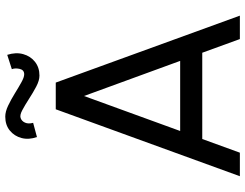

<svg xmlns="http://www.w3.org/2000/svg" viewBox="-121 -811 932 730"><g transform="rotate(-90 345.0 -446.0)"><path d="M294.5 -700H396L650.5 0H561.5L509.5 -143H181.5L129.5 0H40ZM212 -227H478.5L345 -592.5ZM422.5 -762Q404 -762 380.8 -774.2Q357.5 -786.5 334 -801.8Q310.5 -817 291.2 -827.2Q272 -837.5 261 -833.5Q249.5 -829.5 243.8 -817Q238 -804.5 243 -786L189 -771.5Q178 -802.5 185.2 -830Q192.5 -857.5 213.8 -874.8Q235 -892 266.5 -892Q285.5 -892 308.5 -881Q331.5 -870 354.5 -855.8Q377.5 -841.5 396.8 -830.8Q416 -820 427.5 -820Q444 -820 448 -837Q452 -854 447 -867L501.5 -884.5Q512 -851.5 504.2 -823.8Q496.5 -796 475 -779Q453.5 -762 422.5 -762Z"/></g></svg>

Font: Urbanist Medium
Style: Regular
Weight: 500
Designer: Corey Hu
Foundry: Corey Hu
Version: Version 1.321; ttfautohint (v1.8.4.7-5d5b)